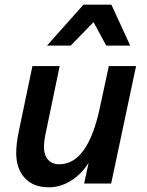

<svg xmlns="http://www.w3.org/2000/svg" viewBox="-20 -781 625 817"><path d="M453 0H338L357 -88Q325 -38 280.5 -11Q236 16 188 16Q122 16 85.5 -23.5Q49 -63 49 -130Q49 -149 51.5 -171.5Q54 -194 60 -222L118 -500H234L176 -222Q167 -180 167 -156Q167 -122 184 -102Q201 -82 232 -82Q354 -82 405 -323L443 -500H559ZM180 -587 335 -761H454L534 -587H432L378 -687L281 -587Z"/></svg>

Font: Wix Madefor Text SemiBold
Style: Italic
Weight: 600
Italic angle: -12°
Designer: Dalton Maag Ltd
Foundry: Dalton Maag Ltd
Version: Version 3.100